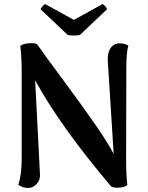

<svg xmlns="http://www.w3.org/2000/svg" viewBox="-20 -922 736 956"><path d="M379 -749Q370 -745 347.5 -745Q325 -745 316 -749L182 -876Q183 -880 191 -889.5Q199 -899 204 -902L348 -823L491 -902Q497 -899 505 -889.5Q513 -880 513 -876ZM120 14Q94 14 71 -2Q88 -51 88 -135V-559Q88 -641 81 -693Q91 -704 124 -706.5Q157 -709 165 -701Q200 -651 295 -523Q390 -395 455 -301Q520 -207 546 -155L517 -615Q514 -653 527.5 -677.5Q541 -702 569 -706Q598 -708 619 -695Q609 -661 609 -585L608 -132Q608 -46 614 -2Q605 9 577 12Q549 15 534 7Q282 -290 155 -522L179 -55Q181 -26 162.5 -6Q144 14 120 14Z"/></svg>

Font: Arima Koshi Semi Bold
Style: Regular
Weight: 600
Designer: Joana Correia and Natanael Gama
Foundry: NDISCOVER
Version: Version 1.019;PS 001.019;hotconv 1.0.88;makeotf.lib2.5.64775